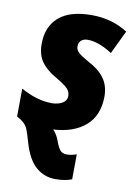

<svg xmlns="http://www.w3.org/2000/svg" viewBox="-89 -617 646 914"><g transform="rotate(10 234.0 -159.5)"><path d="M243 240Q190 240 149.5 205Q109 170 86 90Q75 51 66.5 29.5Q58 8 38 -6Q32 -11 25.5 -14.5Q19 -18 13 -22L14 -157Q92 -113 166 -113Q180 -113 196.5 -117.5Q213 -122 224.5 -132.5Q236 -143 236 -161Q236 -179 223 -194Q210 -209 164 -236Q115 -264 91.5 -297.5Q68 -331 68 -383Q68 -466 121 -512.5Q174 -559 280 -559Q378 -559 454 -510L400 -397Q373 -415 341.5 -427.5Q310 -440 281 -440Q262 -440 250 -430Q238 -420 238 -400Q238 -384 252 -371Q266 -358 302 -338Q353 -312 379.5 -276Q406 -240 406 -187Q405 -94 347.5 -45Q290 4 193 9Q201 17 208.5 29Q216 41 221 54Q232 85 243 100Q254 115 278 115Q290 115 301.5 112.5Q313 110 324 106L323 227Q308 233 288 236.5Q268 240 243 240Z"/></g></svg>

Font: Noto Sans Disp ExtBd
Style: Italic
Weight: 800
Italic angle: -12°
Designer: Monotype Design Team
Foundry: Monotype Imaging Inc.
Version: Version 2.000;GOOG;noto-source:20170915:90ef993387c0